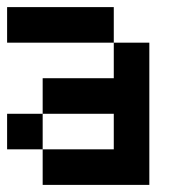

<svg xmlns="http://www.w3.org/2000/svg" viewBox="-20 -620 540 540"><path d="M0 -200V-300H100V-200ZM0 -500V-600H300V-500ZM100 -200H300V-300H100V-400H300V-500H400V-100H100Z"/></svg>

Font: GalmuriMono9 Regular
Style: Regular
Weight: 400
Designer: Lee Minseo (quiple)
Version: Version 2.399;hotconv 1.1.1;makeotfexe 2.6.0 DEVELOPMENT